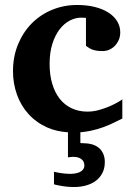

<svg xmlns="http://www.w3.org/2000/svg" viewBox="-20 -520 542 771"><path d="M400.9 130.9Q400.9 155.3 391.6 173.8Q382.3 192.4 366 205.1Q349.6 217.8 326.9 224.4Q304.2 231 277.8 231Q262.2 231 247.6 229.5Q232.9 228 221.7 225.6Q208.5 223.6 196.8 220.2V169.9Q208 172.4 219.2 174.3Q229 175.8 239.7 177Q250.5 178.2 259.8 178.2Q269.5 178.2 280 176.8Q290.5 175.3 299.1 171.6Q307.6 168 313.2 161.1Q318.8 154.3 318.8 144Q318.8 135.3 315.2 128.7Q311.5 122.1 305.4 117.9Q299.3 113.8 291.5 111.8Q283.7 109.9 274.9 109.9Q272 109.9 268.3 110.1Q264.6 110.4 261.2 110.8Q257.3 111.3 252.9 111.8V11.2Q207 8.3 170.4 -7.8Q125.5 -27.8 94.7 -61.8Q64 -95.7 48.1 -140.1Q32.2 -184.6 32.2 -233.9Q32.2 -293 52.5 -342Q72.8 -391.1 107.7 -426.3Q142.6 -461.4 189.5 -480.7Q236.3 -500 290 -500Q329.6 -500 361.3 -491.9Q393.1 -483.9 415.8 -469.2Q438.5 -454.6 450.7 -434.3Q462.9 -414.1 462.9 -390.1Q462.9 -373 456.8 -359.4Q450.7 -345.7 440.9 -335.7Q431.2 -325.7 418.5 -320.3Q405.8 -314.9 392.1 -314.9Q376.5 -314.9 366 -316.9Q355.5 -318.8 348.1 -322Q340.8 -325.2 335.4 -328.9Q330.1 -332.5 325.2 -335.9V-448.2Q318.8 -448.2 315.2 -448.7Q311.5 -449.2 306.2 -449.2Q283.2 -449.2 260.5 -437.5Q237.8 -425.8 219.7 -402.6Q201.7 -379.4 190.4 -344.5Q179.2 -309.6 179.2 -263.2Q179.2 -219.2 189.7 -183.8Q200.2 -148.4 219.7 -123.5Q239.3 -98.6 267.6 -85.2Q295.9 -71.8 331.1 -71.8Q354 -71.8 377 -78.1Q399.9 -84.5 419.2 -92.8Q438.5 -101.1 452.4 -109.1Q466.3 -117.2 471.2 -121.1V-43.9Q458.5 -38.1 440.2 -28.8Q421.9 -19.5 397.7 -10.3Q373.5 -1 342.8 5.4Q324.2 9.3 302.7 11.2V54.2Q304.2 54.7 306.2 54.7Q308.6 55.2 316.9 55.2Q334 55.2 349.4 59.6Q364.7 64 376.2 73.2Q387.7 82.5 394.3 96.9Q400.9 111.3 400.9 130.9Z"/></svg>

Font: Charis SIL Phon
Style: Bold
Weight: 700
Foundry: SIL International
Version: Version 5.000